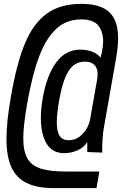

<svg xmlns="http://www.w3.org/2000/svg" viewBox="-20 -787 640 994"><path d="M13.5 -68.5Q13.5 -158 37.5 -292.5Q67 -461 109.5 -563Q152 -665 221.5 -716Q291 -767 400.5 -767Q500 -767 545.8 -724Q591.5 -681 591.5 -589.5Q591.5 -546.5 581.5 -488L517 -122Q513.5 -102.5 511.2 -70.5Q509 -38.5 509 -13.5Q509 -1.5 509.5 3L432 0L431.5 -52Q417 -25.5 383.2 -9.8Q349.5 6 313.5 6Q250.5 6 221 -43.8Q191.5 -93.5 191.5 -176Q191.5 -225 201.5 -280.5Q221.5 -395.5 270.2 -462.8Q319 -530 395.5 -530Q430 -530 458 -519Q486 -508 501 -488.5L508.5 -521Q514 -551.5 514 -575Q514 -622 489.2 -654.2Q464.5 -686.5 399.5 -686.5Q323.5 -686.5 270.5 -637Q217.5 -587.5 182 -492.8Q146.5 -398 121 -252.5Q100.5 -136 100.5 -71.5Q100.5 -3.5 122.2 33.8Q144 71 191.5 86Q239 101 322 101H494.5L479.5 187H260Q171 187 116.8 159.8Q62.5 132.5 38 76.5Q13.5 20.5 13.5 -68.5ZM446 -166 483 -376.5Q485.5 -392.5 485.5 -402.5Q485.5 -435 468.2 -451.5Q451 -468 419 -468Q384.5 -468 359.8 -448Q335 -428 317 -383.8Q299 -339.5 286 -265.5Q274 -196.5 274 -154.5Q274 -104 289.5 -82.5Q305 -61 335.5 -61Q367 -61 390.8 -78.8Q414.5 -96.5 428.2 -120.8Q442 -145 446 -166Z"/></svg>

Font: JuliaMono Italic
Style: Regular
Weight: 400
Italic angle: -9°
Monospace: yes
Designer: cormullion
Foundry: corm
Version: Version 0.049; ttfautohint (v1.8.4)